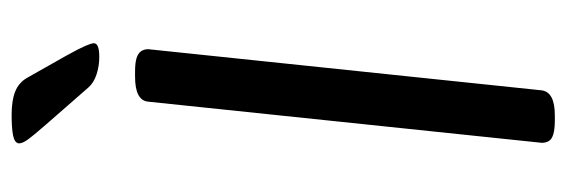

<svg xmlns="http://www.w3.org/2000/svg" viewBox="-334 -614 951 322"><g transform="rotate(-90 141.0 -453.5)"><path d="M181 -702Q196 -702 204 -699.5Q212 -697 215.5 -692Q219 -687 219 -680L150 -20Q147 2 108 2H100Q85 2 76.5 -0.5Q68 -3 65 -8Q62 -13 62 -20L131 -680Q133 -702 173 -702ZM109 -909Q133 -909 148 -903Q163 -897 171 -883Q195 -841 207.5 -818.5Q220 -796 224.5 -785.5Q229 -775 229 -771Q229 -762 206 -762Q191 -762 177 -766.5Q163 -771 155 -780Q112 -829 92.5 -851.5Q73 -874 67 -882.5Q61 -891 61 -897Q62 -904 74 -906.5Q86 -909 109 -909Z"/></g></svg>

Font: Asap VF Beta
Style: Italic
Weight: 400
Italic angle: -6°
Designer: Pablo Cosgaya
Foundry: Pablo Cosgaya
Version: Version 1.007